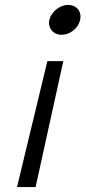

<svg xmlns="http://www.w3.org/2000/svg" viewBox="-20 -505 349 782"><path d="M237.8 -255.9 125 256.8H49.3L172.9 -255.9ZM257.8 -484.9Q274.4 -484.9 287.1 -476.8Q299.8 -468.8 304.9 -454.6Q310.1 -440.4 306.2 -423.3Q300.3 -397.9 278.3 -380.6Q256.3 -363.3 230 -363.3Q213.4 -363.3 200.9 -371.8Q188.5 -380.4 182.9 -394.5Q177.2 -408.7 181.2 -424.8Q184.6 -439 195.8 -453.1Q207 -467.3 223.6 -476.1Q240.2 -484.9 257.8 -484.9Z"/></svg>

Font: Glacial Indifference
Style: Italic
Weight: 400
Designer: Alfredo Marco Pradil
Foundry: Alfredo Marco Pradil
Version: Version 1.312